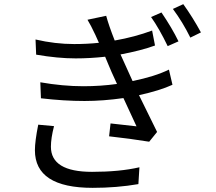

<svg xmlns="http://www.w3.org/2000/svg" viewBox="-20 -860 1040 924"><path d="M240 -253Q225 -195 225 -154Q225 -33 423 -33Q556 -33 651 -55L646 26Q542 44 426 44Q148 44 148 -137Q148 -180 164 -260ZM810 -452Q749 -424 649 -402L736 -225L698 -178Q605 -193 505 -204L512 -266L637 -252L574 -388Q476 -374 387 -374Q288 -374 177 -387L174 -464Q283 -445 381 -445Q464 -445 543 -456Q512 -523 501 -551L486 -587Q414 -579 344 -579Q258 -579 154 -597L151 -670Q245 -648 337 -648Q399 -648 456 -654Q444 -682 439 -692Q417 -739 401 -765L491 -784Q503 -739 532 -665Q629 -682 712 -713L726 -641Q657 -616 560 -598L618 -470Q726 -492 793 -525ZM757 -800Q808 -725 839 -661L787 -638Q746 -723 707 -778ZM862 -840Q908 -776 947 -704L896 -679Q859 -754 812 -817Z"/></svg>

Font: Source Han Sans K Regular
Style: Regular
Weight: 400
Designer: Ryoko NISHIZUKA  (kana & ideographs); Paul D. Hunt (Latin, Greek & Cyrillic); Wenlong ZHANG  (bopomofo); Sandoll Communi
Foundry: Adobe Systems Incorporated
Version: Version 1.00 July 18, 2014, initial release